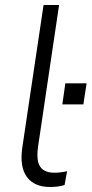

<svg xmlns="http://www.w3.org/2000/svg" viewBox="-20 -739 366 767"><path d="M180 8Q117 8 87.5 -32Q58 -72 69 -149L154 -719H216L132 -153Q127 -117 132 -94Q137 -71 153.5 -60Q170 -49 197 -49Q209 -49 221.5 -50.5Q234 -52 248 -55L238 0Q226 4 211 6Q196 8 180 8ZM229 -322 241 -406H326L313 -322Z"/></svg>

Font: Nunitoga
Style: Light Italic
Weight: 300
Italic angle: -9°
Designer: Vernon Adams
Foundry: Vernon Adams
Version: Version 1.0